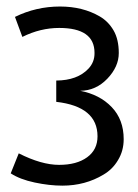

<svg xmlns="http://www.w3.org/2000/svg" viewBox="-20 -839 429 595"><path d="M272.9 -675.3Q272.9 -752.4 163.6 -752.4Q105 -752.4 49.3 -724.6L26.4 -786.6Q91.8 -818.8 166 -818.8Q236.3 -818.8 289.1 -788.1Q315.9 -772.5 332 -744.6Q348.1 -716.8 348.1 -674.6Q348.1 -632.3 312.7 -595.2Q277.3 -558.1 228.5 -557.6Q289.1 -545.9 326.2 -507.1Q363.3 -468.3 363.3 -407.7Q363.3 -371.6 345.7 -342.8Q329.1 -314.5 300.8 -297.9Q244.1 -263.7 173.3 -263.7Q133.3 -263.7 87.4 -273.4Q41.5 -283.2 13.2 -301.8L38.1 -363.8Q108.4 -328.1 163.1 -328.1Q217.8 -328.1 250 -351.6Q282.2 -375 282.2 -416.5Q282.2 -508.8 154.3 -523.4V-589.4Q219.7 -589.8 253.9 -626Q273.4 -646.5 272.9 -675.3Z"/></svg>

Font: Dhyana
Style: Regular
Weight: 400
Foundry: Vernon Adams
Version: Version 1.002; ttfautohint (v0.8.51-6076)